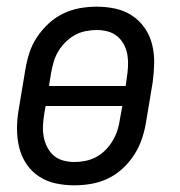

<svg xmlns="http://www.w3.org/2000/svg" viewBox="-20 -548 540 576"><path d="M203 8Q174 8 146.5 2Q119 -4 96.5 -19Q74 -34 59 -56.5Q44 -79 37.5 -106Q31 -133 31 -161.5Q31 -190 36 -219L56 -339Q60 -364 68 -389Q76 -414 91 -436.5Q106 -459 126 -477.5Q146 -496 170 -507.5Q194 -519 219.5 -523.5Q245 -528 270 -528Q299 -528 326.5 -522Q354 -516 376.5 -501Q399 -486 414.5 -463.5Q430 -441 436.5 -414Q443 -387 442.5 -358.5Q442 -330 438 -301L418 -181Q414 -156 405.5 -131Q397 -106 382.5 -83.5Q368 -61 348 -42.5Q328 -24 304 -12.5Q280 -1 254 3.5Q228 8 203 8ZM127 -290H357L360 -312Q363 -330 364 -347.5Q365 -365 362.5 -381.5Q360 -398 352.5 -413Q345 -428 332.5 -438.5Q320 -449 304 -453.5Q288 -458 270 -458Q254 -458 236.5 -454.5Q219 -451 204 -442.5Q189 -434 176 -421Q163 -408 154 -392.5Q145 -377 140.5 -360.5Q136 -344 133 -328ZM204 -62Q220 -62 237 -65.5Q254 -69 269.5 -77.5Q285 -86 297.5 -99Q310 -112 319 -127.5Q328 -143 333 -159.5Q338 -176 340 -192L347 -230H117L113 -208Q110 -190 109 -172.5Q108 -155 111 -138.5Q114 -122 121.5 -107Q129 -92 141 -81.5Q153 -71 169.5 -66.5Q186 -62 204 -62Z"/></svg>

Font: Iosevka Term Curly
Style: Italic
Weight: 400
Italic angle: -9°
Designer: Belleve Invis
Foundry: Belleve Invis
Version: Version 32.3.0